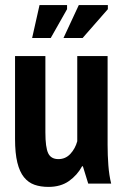

<svg xmlns="http://www.w3.org/2000/svg" viewBox="-20 -720 486 753"><path d="M158 -500V-201Q158 -142 169 -119Q180 -96 209 -96Q237 -96 256 -116.5Q275 -137 283 -166V-500H402V-152Q402 -111 405 -71.5Q408 -32 416 0H326L305 -68H302Q283 -33 250.5 -10Q218 13 170 13Q139 13 115 4.5Q91 -4 74 -25Q57 -46 48 -82.5Q39 -119 39 -175V-500ZM135 -700H243V-684L179 -571H106ZM289 -700H403V-684L304 -571H229Z"/></svg>

Font: PT Sans Narrow
Style: Bold
Weight: 700
Width: 3
Designer: A.Korolkova, O.Umpeleva, V.Yefimov
Foundry: ParaType Ltd
Version: Version 2.003W OFL